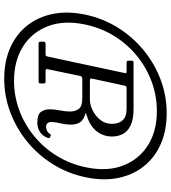

<svg xmlns="http://www.w3.org/2000/svg" viewBox="30 -830 810 910"><g transform="rotate(90 435.0 -375.0)"><path d="M516.5 -760Q600 -760 664 -731.2Q728 -702.5 769 -650.5Q810 -598.5 823.8 -528.2Q837.5 -458 820 -375Q802.5 -292 758.8 -221.5Q715 -151 651.8 -99.2Q588.5 -47.5 512.2 -18.8Q436 10 353 10Q270 10 205.8 -18.8Q141.5 -47.5 100.5 -99.5Q59.5 -151.5 45.8 -221.8Q32 -292 49.5 -375Q67 -458 110.8 -528.2Q154.5 -598.5 217.8 -650.5Q281 -702.5 357.2 -731.2Q433.5 -760 516.5 -760ZM363 -36.5Q435 -36.5 501.5 -61Q568 -85.5 623.5 -130.5Q679 -175.5 717.8 -237.8Q756.5 -300 772.5 -375Q794 -475.5 765.2 -551.8Q736.5 -628 669.2 -670.8Q602 -713.5 506.5 -713.5Q434.5 -713.5 367.8 -689Q301 -664.5 245.5 -619.5Q190 -574.5 151.2 -512.2Q112.5 -450 96.5 -375Q75 -274.5 103.8 -198.2Q132.5 -122 200.2 -79.2Q268 -36.5 363 -36.5ZM633.5 -196Q625.5 -174 607 -160.5Q588.5 -147 561 -147Q523 -147 510.5 -163.8Q498 -180.5 498 -205Q498 -227.5 503.2 -253.5Q508.5 -279.5 508.5 -302Q508.5 -326.5 496.2 -343.2Q484 -360 447 -360H354Q342 -360 340 -350L308 -196Q306.5 -190 308.2 -188Q310 -186 318 -186H366Q375.5 -186 375.5 -178V-165Q375.5 -158 374.2 -155.5Q373 -153 366 -153H185.5Q177.5 -153 177.5 -161.5V-176Q177.5 -186 187 -186H235.5Q244.5 -186 245.5 -188.5Q246.5 -191 248.5 -198L326 -560Q327.5 -566.5 326.2 -568.2Q325 -570 317.5 -570H278.5Q271 -570 269.2 -572.5Q267.5 -575 267.5 -582.5V-592Q267.5 -600 270.2 -601.5Q273 -603 280.5 -603H495Q546.5 -603 575.2 -588.8Q604 -574.5 615.5 -551.2Q627 -528 627 -501Q627 -461 603 -429.2Q579 -397.5 531.5 -382.5Q515.5 -377.5 515.5 -377Q515.5 -375 519.5 -374.5Q523.5 -374 531.5 -370.5Q554.5 -361 562.5 -344.2Q570.5 -327.5 570.5 -306.5Q570.5 -281.5 564.2 -255.2Q558 -229 558 -212.5Q558 -202.5 564 -195.5Q570 -188.5 580 -188.5Q588.5 -188.5 598 -192Q607.5 -195.5 614.5 -206.5Q618.5 -213.5 625.5 -209.5L629.5 -207Q634 -204.5 634.8 -203Q635.5 -201.5 633.5 -196ZM366 -396H453Q475.5 -396 502.2 -408.8Q529 -421.5 548 -445Q567 -468.5 567 -501Q567 -532 550.2 -551Q533.5 -570 495 -570H399.5Q392 -570 389.5 -567.8Q387 -565.5 385.5 -559L353 -407.5Q351 -399.5 353.5 -397.8Q356 -396 366 -396Z"/></g></svg>

Font: Besley*
Style: Italic
Weight: 400
Italic angle: -13°
Designer: Owen Earl
Foundry: indestructible type*
Version: Version 2.000; ttfautohint (v1.8.3)